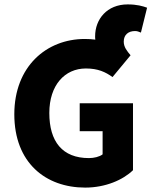

<svg xmlns="http://www.w3.org/2000/svg" viewBox="-20 -840 688 872"><path d="M367 12C459 12 539 -23 584 -67V-371H342V-244H446V-139C432 -128 407 -122 384 -122C263 -122 204 -197 204 -327C204 -453 274 -529 370 -529C425 -529 459 -513 491 -490L573 -589C557 -608 542 -626 542 -651C542 -683 564 -699 593 -699C604 -699 610 -696 620 -692L648 -805C629 -812 602 -820 560 -820C466 -820 412 -753 412 -675C412 -670 412 -665 413 -660C398 -662 382 -663 365 -663C191 -663 45 -538 45 -321C45 -101 187 12 367 12Z"/></svg>

Font: DAIFUKU Sans
Style: Bold
Weight: 700
Designer: Original font ‘Source Han Sans JP’ : Paul D. Hunt
Foundry: Daifuku
Version: Version 1.000